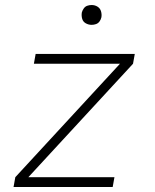

<svg xmlns="http://www.w3.org/2000/svg" viewBox="-20 -745 616 765"><path d="M34 0H429L436 -39H93L510 -491L517 -530H122L115 -491H458L41 -39ZM345 -646Q354 -646 362.5 -649Q371 -652 376.5 -659.5Q382 -667 384 -676Q386 -688 382.5 -700Q379 -712 368.5 -718.5Q358 -725 345 -725Q336 -725 327.5 -722Q319 -719 313.5 -711Q308 -703 306 -695Q304 -682 307.5 -670Q311 -658 322 -652Q333 -646 345 -646Z"/></svg>

Font: Iosevka Sparkle XLtObl
Style: Regular
Weight: 200
Italic angle: -9°
Designer: Belleve Invis
Foundry: Belleve Invis
Version: Version 4.5.0; ttfautohint (v1.8.3)